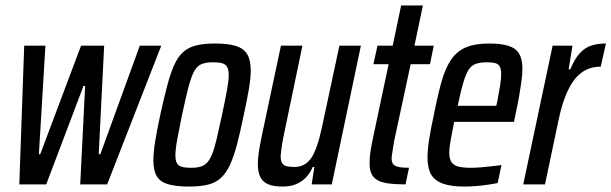

<svg xmlns="http://www.w3.org/2000/svg" viewBox="-20 -678 2248 706"><path d="M51 0 69 -510H147L123 -111H128L278 -510H363L343 -111H349L494 -510H573L374 0H275L293 -362H287L150 0Z M675 8Q628 8 598.5 -0.5Q569 -9 556.5 -30Q544 -51 544 -88Q544 -117 550.5 -158Q557 -199 569 -254Q583 -318 595 -363.5Q607 -409 620.5 -439Q634 -469 653.5 -486.5Q673 -504 701.5 -511Q730 -518 770 -518Q819 -518 847.5 -509Q876 -500 889 -478.5Q902 -457 902 -418Q902 -390 895 -349.5Q888 -309 876 -254Q863 -190 851 -145Q839 -100 825 -70.5Q811 -41 792 -23.5Q773 -6 744.5 1Q716 8 675 8ZM682 -61Q703 -61 717 -65Q731 -69 741.5 -80Q752 -91 760.5 -112.5Q769 -134 777 -168.5Q785 -203 796 -254Q808 -310 814.5 -346Q821 -382 821 -402Q821 -422 815 -432Q809 -442 797 -445.5Q785 -449 764 -449Q738 -449 721.5 -442.5Q705 -436 694 -416Q683 -396 673 -357.5Q663 -319 649 -254Q638 -199 631.5 -164Q625 -129 625 -107Q625 -88 630.5 -78Q636 -68 649 -64.5Q662 -61 682 -61Z M1019 8Q986 8 966 -0.5Q946 -9 937 -27.5Q928 -46 928 -75Q928 -95 932 -121Q936 -147 943 -180L1013 -510H1092L1030 -212Q1021 -172 1017 -146Q1013 -120 1012 -104Q1012 -88 1017 -79Q1022 -70 1033.5 -67Q1045 -64 1062 -64Q1088 -64 1105.5 -77Q1123 -90 1134.5 -114.5Q1146 -139 1155 -173.5Q1164 -208 1173 -253L1228 -510H1307L1200 0H1126L1136 -64H1130Q1120 -41 1104.5 -25Q1089 -9 1068 -0.5Q1047 8 1019 8Z M1471 0Q1434 0 1408.5 -3.5Q1383 -7 1368 -15.5Q1353 -24 1346 -39Q1339 -54 1339 -77Q1339 -88 1340 -101.5Q1341 -115 1344 -132.5Q1347 -150 1352 -173L1409 -442H1353L1368 -510H1424L1455 -658H1535L1504 -510H1575L1561 -442H1490L1429 -158Q1427 -145 1425 -132.5Q1423 -120 1421.5 -110.5Q1420 -101 1420 -95Q1420 -83 1425 -75.5Q1430 -68 1444 -64.5Q1458 -61 1484 -61Z M1688 8Q1638 8 1608 -3Q1578 -14 1565 -37Q1552 -60 1552 -98Q1552 -127 1558 -165.5Q1564 -204 1575 -254Q1589 -326 1603 -376Q1617 -426 1638 -457.5Q1659 -489 1692.5 -503.5Q1726 -518 1779 -518Q1824 -518 1851 -509Q1878 -500 1889.5 -479.5Q1901 -459 1901 -426Q1901 -407 1897.5 -380.5Q1894 -354 1888.5 -322.5Q1883 -291 1875 -255L1870 -230H1650Q1642 -190 1637 -162.5Q1632 -135 1632 -116Q1632 -94 1640 -82Q1648 -70 1665.5 -65.5Q1683 -61 1711 -61Q1726 -61 1746 -62.5Q1766 -64 1786.5 -66.5Q1807 -69 1824 -71L1810 -5Q1796 -2 1775.5 1Q1755 4 1732.5 6Q1710 8 1688 8ZM1663 -289H1805L1809 -307Q1814 -334 1818.5 -361Q1823 -388 1823 -405Q1823 -424 1817.5 -433.5Q1812 -443 1800.5 -446Q1789 -449 1771 -449Q1747 -449 1730.5 -443.5Q1714 -438 1703.5 -422Q1693 -406 1683.5 -374Q1674 -342 1663 -289Z M1904 0 2012 -510H2085L2071 -423H2077Q2093 -462 2112 -482.5Q2131 -503 2154.5 -510.5Q2178 -518 2208 -518L2189 -433Q2158 -433 2133.5 -420.5Q2109 -408 2090.5 -383Q2072 -358 2058 -321.5Q2044 -285 2034 -237L1984 0Z"/></svg>

Font: Saira ExtraCondensed Medium
Style: Italic
Weight: 500
Width: 2
Italic angle: -12°
Designer: Hector Gatti with collaboration of the Omnibus-Type team
Foundry: Omnibus-Type
Version: Version 1.101